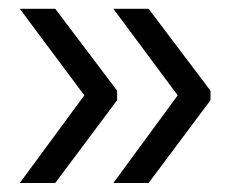

<svg xmlns="http://www.w3.org/2000/svg" viewBox="-20 -461 535 436"><path d="M25 -441 171.5 -244.5 25 -45.5H105.5L246 -233.5V-255L105.5 -441ZM237.5 -441 383.5 -244.5 237.5 -45.5H317.5L458 -233.5V-255L317.5 -441Z"/></svg>

Font: Anek Malayalam Medium
Style: Regular
Weight: 400
Version: Version 1.003